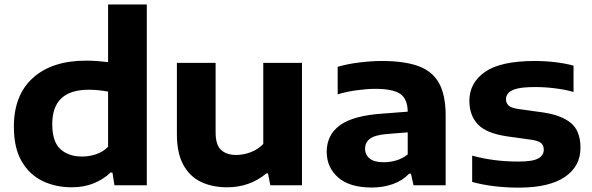

<svg xmlns="http://www.w3.org/2000/svg" viewBox="-20 -828 2647 858"><path d="M300.5 9Q229 9 170.5 -19Q112 -47 77 -106.8Q42 -166.5 42 -262Q42 -403.5 127.5 -480.2Q213 -557 365 -557Q391 -557 416.5 -555Q442 -553 463 -550.5V-808H636V0H491.5L482.5 -57H474Q443 -27 399.2 -9Q355.5 9 300.5 9ZM347 -128.5Q378 -128.5 408.8 -138.5Q439.5 -148.5 463 -172V-418.5Q445.5 -422 423 -424.5Q400.5 -427 376.5 -427Q213.5 -427 213.5 -273.5Q213.5 -194.5 250 -161.5Q286.5 -128.5 347 -128.5Z M995 9Q928.5 9 878 -15.2Q827.5 -39.5 799 -91.8Q770.5 -144 770.5 -228V-547H943.5V-237Q943.5 -180 968.2 -157.8Q993 -135.5 1035 -135.5Q1068 -135.5 1100.8 -148Q1133.5 -160.5 1156.5 -184.5V-547H1329.5V0H1188L1177.5 -53H1170.5Q1095.5 9 995 9Z M1642 10Q1542 10 1491 -35Q1440 -80 1440 -149.5Q1440 -225.5 1499.8 -268.8Q1559.5 -312 1692.5 -320.5L1802 -329Q1801 -387 1767.8 -409Q1734.5 -431 1657.5 -431Q1622.5 -431 1576.5 -425Q1530.5 -419 1489 -406.5V-529.5Q1535.5 -543 1588.8 -549.2Q1642 -555.5 1687 -555.5Q1785.5 -555.5 1848.5 -533Q1911.5 -510.5 1941.5 -457.2Q1971.5 -404 1971.5 -311.5V0H1828L1816.5 -51.5H1808Q1778.5 -20.5 1735 -5.2Q1691.5 10 1642 10ZM1611.5 -163.5Q1611.5 -136 1632 -119.5Q1652.5 -103 1695.5 -103Q1723 -103 1751 -111.2Q1779 -119.5 1802 -138V-236.5L1708 -229Q1655 -224.5 1633.2 -208Q1611.5 -191.5 1611.5 -163.5Z M2298 10.5Q2242 10.5 2188.2 4Q2134.5 -2.5 2090 -15V-132.5Q2186 -106 2296.5 -106Q2360.5 -106 2385.2 -120Q2410 -134 2410 -159Q2410 -177.5 2398.8 -188Q2387.5 -198.5 2354.5 -203.5L2247 -218.5Q2153.5 -232 2115.5 -272.2Q2077.5 -312.5 2077.5 -377.5Q2077.5 -458 2147.5 -506.8Q2217.5 -555.5 2370.5 -555.5Q2416 -555.5 2462.2 -550Q2508.5 -544.5 2543 -534.5V-417Q2507 -427.5 2461.5 -433.2Q2416 -439 2372 -439Q2318 -439 2290 -431.8Q2262 -424.5 2251.5 -412Q2241 -399.5 2241 -385Q2241 -368.5 2252 -357.2Q2263 -346 2296 -341L2403.5 -326Q2486.5 -314.5 2530.2 -279.2Q2574 -244 2574 -167Q2574 -84.5 2503.8 -37Q2433.5 10.5 2298 10.5Z"/></svg>

Font: Encode Sans Expanded Expanded
Style: Bold
Weight: 700
Width: 7
Designer: Multiple Designers
Foundry: Impallari Type
Version: Version 3.000; ttfautohint (v1.8.3) -l 8 -r 50 -G 200 -x 14 